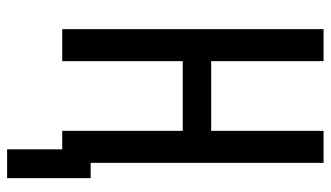

<svg xmlns="http://www.w3.org/2000/svg" viewBox="-215 -560 930 540"><g transform="rotate(90 250.0 -290.0)"><path d="M400 155V0H348V-339H152V0H62V-735H152V-419H348V-735H438V-80H481V155Z"/></g></svg>

Font: Iosevka Term Medium
Style: Regular
Weight: 500
Monospace: yes
Designer: Belleve Invis
Foundry: Belleve Invis
Version: Version 26.3.1